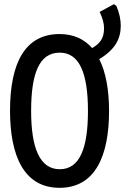

<svg xmlns="http://www.w3.org/2000/svg" viewBox="-20 -889 598 919"><path d="M265 10C436 10 502 -143 502 -358C502 -457 487 -543 455 -606C530 -651 558 -702 558 -766C558 -795 552 -825 537 -861L525 -869L457 -832C473 -798 478 -775 478 -753C478 -705 457 -679 421 -659C383 -702 332 -726 265 -726C102 -726 28 -591 28 -359C28 -146 93 10 265 10ZM266 -79C171 -79 129 -179 129 -358C129 -536 167 -637 266 -637C360 -637 401 -539 401 -358C401 -178 361 -79 266 -79Z"/></svg>

Font: Noto Sans Mono Condensed Medium
Style: Regular
Weight: 500
Width: 3
Designer: Monotype Design Team
Foundry: Monotype Imaging Inc.
Version: Version 2.014